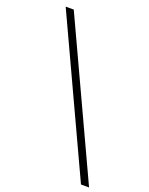

<svg xmlns="http://www.w3.org/2000/svg" viewBox="-165 -784 832 1072"><g transform="rotate(20 251.0 -248.0)"><path d="M454 204 34 -700H82L502 204Z"/></g></svg>

Font: Red Hat Display VF
Style: Regular
Weight: 300
Designer: Pentagram, MCKL
Foundry: Pentagram, MCKL
Version: Version 1.023